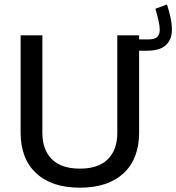

<svg xmlns="http://www.w3.org/2000/svg" viewBox="-20 -847 801 872"><path d="M738.3 -826.7Q748 -796.9 754.4 -768.1Q760.7 -739.3 760.7 -710.9Q760.7 -668 733.6 -642.3Q706.5 -616.7 647.9 -616.7H573.7V-668H652.8Q682.6 -668 694.1 -679.2Q705.6 -690.4 705.6 -711.4Q705.6 -729 699.7 -754.6Q693.8 -780.3 685.5 -807.1ZM512.7 -686.5H611.8V-244.6Q611.8 -126 541.3 -60.3Q470.7 5.4 342.8 5.4Q214.8 5.4 144.3 -60.3Q73.7 -126 73.7 -244.6V-686.5H172.4V-242.7Q172.4 -167 215.6 -124Q258.8 -81.1 342.8 -81.1Q427.2 -81.1 470 -124Q512.7 -167 512.7 -242.7Z"/></svg>

Font: Estedad-FD Medium
Style: Regular
Weight: 500
Designer: Amin Abedi
Version: Version 7.3